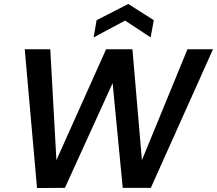

<svg xmlns="http://www.w3.org/2000/svg" viewBox="-20 -949 1096 970"><path d="M167 1 105 -700H234L265 -140L516 -700H649L697 -140L927 -700H1056L742 0H600L549 -529L308 0ZM453 -760 468 -847 628 -929 757 -847 741 -760 612 -845Z"/></svg>

Font: DM Sans 20pt SemiBold
Style: Italic
Weight: 600
Italic angle: -10°
Version: Version 4.004;gftools[0.9.30]